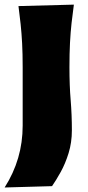

<svg xmlns="http://www.w3.org/2000/svg" viewBox="-35 -600 388 846"><path d="M-14.6 226.1Q64.9 101.6 64.9 -46.4V-303.2Q64.9 -362.8 62.5 -408.4Q60.1 -454.1 55.9 -493.7Q51.8 -533.2 46.4 -573.2L290.5 -579.6Q284.7 -538.6 280.3 -498.3Q275.9 -458 273.4 -411.1Q271 -364.3 271 -303.2Q271 -222.7 276.4 -158.7Q281.7 -94.7 281.7 -25.9Q281.7 27.8 267.3 74.5Q252.9 121.1 232.4 158Q211.9 194.8 194.3 220.2Z"/></svg>

Font: Pinar-DS1-FD ExtraBold
Style: Regular
Weight: 800
Designer: Amin Abedi
Version: Version 2.000